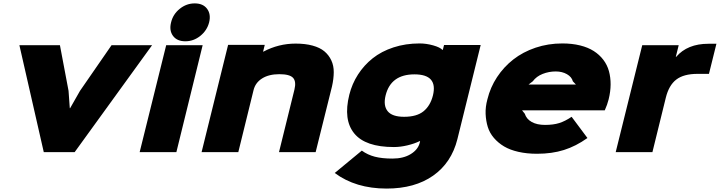

<svg xmlns="http://www.w3.org/2000/svg" viewBox="-20 -896 4240 1131"><path d="M637.2 -629.9H876L419.9 0H237.8L94.2 -629.9H333L383.8 -360.8L391.1 -258.8H393.1L451.2 -360.8Z M1173.8 -629.9 1019 0H802.7L959 -629.9ZM1211.9 -764.2Q1199.7 -716.8 1160.2 -684.8Q1120.6 -652.8 1071.8 -652.8Q1022.5 -652.8 999 -684.8Q975.6 -716.8 987.8 -764.2Q999 -812 1038.6 -844Q1078.1 -876 1127 -876Q1176.3 -876 1200 -844Q1223.6 -812 1211.9 -764.2Z M1935.5 -386.2 1839.4 0H1623.5L1714.4 -368.2Q1726.1 -416 1706.3 -437.5Q1686.5 -459 1625.5 -459Q1564 -459 1524.2 -434.1Q1484.4 -409.2 1473.6 -365.2L1383.8 0H1167.5L1323.7 -631.8H1539.6L1529.8 -591.8H1531.7Q1621.1 -639.2 1721.7 -639.2Q1778.3 -639.2 1821.3 -627.4Q1864.3 -615.7 1890.6 -593.8Q1917 -571.8 1931.6 -540.5Q1946.3 -509.3 1946 -470.5Q1945.8 -431.6 1935.5 -386.2Z M2530.3 -334Q2560.5 -458 2421.4 -458Q2282.2 -458 2251.5 -334Q2236.8 -274.4 2263.4 -241.2Q2290 -208 2360.4 -208Q2435.1 -208 2475.1 -240.7Q2515.1 -273.4 2530.3 -334ZM2595.7 -630.9H2811.5L2674.3 -76.2Q2639.6 62.5 2531.5 138.7Q2423.3 214.8 2257.3 214.8Q2075.2 214.8 1951.7 123L2111.3 -8.8Q2145.5 16.1 2188 27.1Q2230.5 38.1 2291.5 38.1Q2356.4 38.1 2399.4 11.7Q2442.4 -14.6 2452.6 -55.2L2454.6 -64.9H2452.6Q2421.9 -49.8 2380.1 -39.8Q2338.4 -29.8 2300.3 -29.8Q2132.3 -29.8 2066.7 -110.1Q2001 -190.4 2037.6 -337.9Q2053.7 -402.3 2088.9 -457Q2124 -511.7 2175.5 -552.7Q2227.1 -593.8 2298.1 -616.9Q2369.1 -640.1 2451.7 -640.1Q2491.2 -640.1 2531.7 -628.7Q2572.3 -617.2 2586.4 -602.1H2588.4Z M3093.3 -397.9H3372.6L3354.5 -417Q3347.7 -442.9 3319.6 -459Q3291.5 -475.1 3253.4 -475.1Q3213.4 -475.1 3176.8 -460.7Q3140.1 -446.3 3118.2 -417ZM3565.4 -311Q3557.6 -279.8 3542.5 -246.1H3055.2L3071.3 -226.1Q3081.1 -194.8 3112.1 -177.5Q3143.1 -160.2 3190.4 -160.2Q3239.3 -160.2 3274.2 -171.1Q3309.1 -182.1 3347.2 -208L3440.4 -83Q3372.6 -34.7 3302 -12.5Q3231.4 9.8 3143.6 9.8Q3083.5 9.8 3033.9 -1.5Q2984.4 -12.7 2949.5 -33.4Q2914.6 -54.2 2889.4 -83.5Q2864.3 -112.8 2853.3 -148.4Q2842.3 -184.1 2840.6 -225.1Q2838.9 -266.1 2851.1 -311Q2868.2 -381.3 2907.7 -441.4Q2947.3 -501.5 3003.7 -545.7Q3060.1 -589.8 3134.5 -615Q3209 -640.1 3292.5 -640.1Q3350.1 -640.1 3397.2 -628.4Q3444.3 -616.7 3477.8 -595.2Q3511.2 -573.7 3533.9 -543.9Q3556.6 -514.2 3566.9 -477.3Q3577.1 -440.4 3576.9 -398.7Q3576.7 -356.9 3565.4 -311Z M4200.2 -638.2 4156.2 -460.9H4088.9Q4007.3 -460.9 3963.6 -427.2Q3919.9 -393.6 3901.9 -319.8L3823.2 0H3606.9L3763.2 -629.9H3978L3960.9 -561H3962.9Q4029.3 -638.2 4152.8 -638.2Z"/></svg>

Font: Sinkin Sans 900 X Black Italic
Style: Regular
Weight: 950
Italic angle: -112°
Designer: Keith Bates
Foundry: K-Type
Version: Sinkin Sans (version 1.0)  by Keith Bates   •   © 2014   www